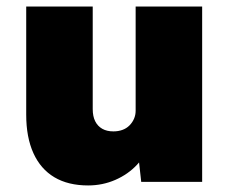

<svg xmlns="http://www.w3.org/2000/svg" viewBox="-20 -555 709 586"><path d="M249 11Q188 11 146 -14Q104 -39 82 -87.5Q60 -136 60 -205V-535H263V-222Q263 -200 270.5 -185Q278 -170 292 -162Q306 -154 326 -154Q341 -154 353.5 -158.5Q366 -163 375 -172Q384 -181 389 -192.5Q394 -204 394 -217V-535H597V0H411L399 -108L437 -120Q426 -82 398.5 -52.5Q371 -23 332 -6Q293 11 249 11Z"/></svg>

Font: Lexend Deca Black
Style: Regular
Weight: 900
Designer: Bonnie Shaver-Troup, Thomas Jockin
Foundry: Lexend
Version: Version 1.007